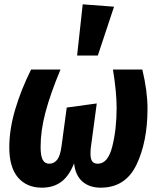

<svg xmlns="http://www.w3.org/2000/svg" viewBox="-20 -853 730 889"><path d="M23 -171Q23 -253 50 -345Q77 -437 124 -531H260Q213 -418 190.5 -333Q168 -248 168 -173Q168 -132 177.5 -113.5Q187 -95 208 -95Q230 -95 244.5 -113Q259 -131 265 -177L289 -355L428 -374L401 -173Q399 -161 399 -140Q399 -118 406.5 -106.5Q414 -95 433 -95Q480 -95 500 -175Q520 -255 520 -353Q520 -427 503 -531H639Q663 -431 663 -350Q663 -197 612 -90.5Q561 16 446 16Q394 16 361.5 -12.5Q329 -41 323 -97Q300 -38 263.5 -11Q227 16 174 16Q104 16 63.5 -31Q23 -78 23 -171ZM363 -833 508 -822 433 -596H337Z"/></svg>

Font: Fira Sans Condensed
Style: Bold Italic
Weight: 700
Width: 3
Italic angle: -8°
Designer: Carrois Corporate & Edenspiekermann AG
Foundry: Carrois Corporate GbR & Edenspiekermann AG
Version: Version 4.203